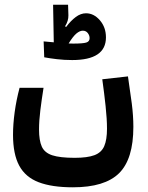

<svg xmlns="http://www.w3.org/2000/svg" viewBox="-20 -612 626 814"><path d="M289.1 182.1Q200.2 182.1 144 160.6Q87.9 139.2 61.5 90.3Q35.2 41.5 35.2 -40.5Q35.2 -85 42.2 -136.7Q49.3 -188.5 63 -239.7H164.6Q156.7 -190.4 151.1 -145.3Q145.5 -100.1 145.5 -63Q145.5 -16.6 157.2 9.5Q168.9 35.6 201.7 46.4Q234.4 57.1 296.9 57.1Q350.6 57.1 380.4 45.9Q410.2 34.7 421.9 7.6Q433.6 -19.5 433.6 -66.4Q433.6 -107.4 427.7 -162.1Q421.9 -216.8 413.6 -275.9L522.5 -288.1Q531.7 -227.1 538.6 -174.1Q545.4 -121.1 545.4 -74.2Q545.4 62.5 484.9 122.3Q424.3 182.1 289.1 182.1ZM286.1 -357.4Q252.4 -357.4 221.4 -361.1Q190.4 -364.7 167.5 -369.1L165 -436.5Q172.4 -436 183.6 -434.8Q194.8 -433.6 208 -432.6L205.1 -591.8H268.6L270 -546.9Q270.5 -523.9 255.9 -500.5L260.3 -497.6Q280.3 -524.4 301.3 -540Q322.3 -555.7 344.7 -555.7Q377.9 -555.7 403.6 -525.9Q429.2 -496.1 429.2 -453.6Q429.2 -357.4 286.1 -357.4ZM271 -427.7Q282.7 -427.2 290.5 -427.2Q331.5 -427.2 345.7 -431.6Q359.9 -436 359.9 -450.2Q359.9 -461.9 352.1 -471.9Q344.2 -481.9 331.1 -481.9Q318.4 -481.9 304 -470Q289.6 -458 271 -427.7Z"/></svg>

Font: Cascadia Code SemiBold
Style: Regular
Weight: 600
Monospace: yes
Designer: Aaron Bell
Foundry: Saja Typeworks
Version: Version 2404.023; ttfautohint (v1.8.4)